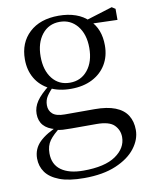

<svg xmlns="http://www.w3.org/2000/svg" viewBox="-88 -597 741 924"><g transform="rotate(-10 283.0 -135.5)"><path d="M249 260Q174 260 128.5 242.5Q83 225 62 195.5Q41 166 41 128Q41 81 74.5 48Q108 15 174 -11L179 -2Q140 27 122 52Q104 77 104 114Q104 168 142.5 196Q181 224 251 224Q356 224 409 187.5Q462 151 462 97Q462 63 438 38.5Q414 14 351 14H228Q205 14 187 13Q169 12 153 7V4Q76 -15 76 -84Q76 -116 95.5 -145Q115 -174 160 -209V-218L183 -206Q157 -179 144.5 -160Q132 -141 132 -116Q132 -90 150 -74Q168 -58 209 -58H355Q416 -58 455.5 -42.5Q495 -27 514 3Q533 33 533 75Q533 121 500.5 163.5Q468 206 404.5 233Q341 260 249 260ZM261 -174Q201 -174 157 -196.5Q113 -219 89.5 -259Q66 -299 66 -352Q66 -433 118.5 -482Q171 -531 262 -531Q308 -531 345 -518Q382 -505 406 -480L409 -478Q457 -432 457 -352Q457 -299 433 -259Q409 -219 365 -196.5Q321 -174 261 -174ZM261 -204Q315 -204 348 -245Q381 -286 381 -353Q381 -420 348 -460.5Q315 -501 262 -501Q208 -501 175.5 -460Q143 -419 143 -352Q143 -285 175 -244.5Q207 -204 261 -204ZM376 -467V-484H382L521 -527L538 -516V-462Z"/></g></svg>

Font: Noto Serif KR
Style: Regular
Weight: 400
Designer: Ryoko NISHIZUKA  (kana & ideographs); Frank Grießhammer (Latin, Greek & Cyrillic); Wenlong ZHANG  (bopomofo); Sandoll Co
Foundry: Adobe
Version: Version 2.003-H1;hotconv 1.1.1;makeotfexe 2.6.0